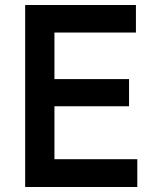

<svg xmlns="http://www.w3.org/2000/svg" viewBox="-20 -747 606 767"><path d="M80.5 0V-727H523V-617H197.5V-431H495.5V-322.5H197.5V-111H528.5V0Z"/></svg>

Font: Spline Sans Medium
Style: Regular
Weight: 500
Designer: Eben Sorkin, Mirko Velimirovic
Foundry: Sorkin Type
Version: Version 1.000; ttfautohint (v1.8.3)